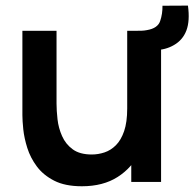

<svg xmlns="http://www.w3.org/2000/svg" viewBox="-20 -650 694 686"><path d="M560.5 -629.5 651.5 -630Q659 -575.5 646 -541.2Q633 -507 601.5 -489Q571.5 -471.5 533.8 -471Q496 -470.5 464.5 -474V-540Q475.5 -540 485.5 -540.2Q495.5 -540.5 505.5 -542.5Q543.5 -549 552.2 -574.8Q561 -600.5 560.5 -629.5ZM272.5 15.5Q212.5 15.5 173.5 -4.5Q134.5 -24.5 111.5 -55.5Q88.5 -86.5 77.5 -121.5Q66.5 -156.5 63.2 -187.8Q60 -219 60 -238.5V-540H182V-280Q182 -255 185.5 -223.8Q189 -192.5 201.8 -163.8Q214.5 -135 239.8 -116.5Q265 -98 308 -98Q331 -98 353.5 -105.5Q376 -113 394.2 -131.2Q412.5 -149.5 423.5 -181.5Q434.5 -213.5 434.5 -262.5L506 -232Q506 -163 479.2 -107Q452.5 -51 400.5 -17.8Q348.5 15.5 272.5 15.5ZM449 0V-167.5H434.5V-540H555.5V0Z"/></svg>

Font: Manrope ExtraLight
Style: Bold
Weight: 700
Version: Version 4.504